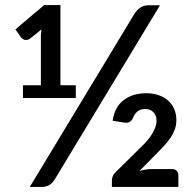

<svg xmlns="http://www.w3.org/2000/svg" viewBox="-20 -741 770 761"><path d="M198 -31.5Q186.5 -13 173.8 -6.5Q161 0 143.5 0H98L511.5 -684Q522 -701 535.5 -710.5Q549 -720 568 -720H614ZM280.5 -403V-352.5H71V-403H142V-601L144.5 -624.5L99 -588Q93.5 -584 88.2 -583Q83 -582 78.5 -583Q74 -584 70.2 -586.5Q66.5 -589 64.5 -591.5L41 -624.5L155 -721H219.5V-403ZM661 -71Q673.5 -71 680.2 -64.2Q687 -57.5 687 -46V0H423.5V-25.5Q423.5 -33 426.5 -41.5Q429.5 -50 436.5 -57L544 -163Q556 -174.5 566.2 -187Q576.5 -199.5 584 -212.2Q591.5 -225 596 -237.8Q600.5 -250.5 600.5 -262.5Q600.5 -284 588 -296.5Q575.5 -309 556 -309Q536.5 -309 524.5 -299Q512.5 -289 506 -271Q500 -261 492.5 -257Q485 -253 469.5 -255.5L426.5 -262.5Q434.5 -317.5 470.5 -344.5Q506.5 -371.5 560 -371.5Q587.5 -371.5 609.8 -363.5Q632 -355.5 647.2 -341.5Q662.5 -327.5 670.8 -308Q679 -288.5 679 -265.5Q679 -245 672.8 -228Q666.5 -211 656 -195.2Q645.5 -179.5 632 -165Q618.5 -150.5 604 -135.5L532.5 -63Q545.5 -67 557.8 -69Q570 -71 581 -71Z"/></svg>

Font: LatoLatin Semibold
Style: Regular
Weight: 600
Designer: Lukasz Dziedzic with Adam Twardoch and Botio Nikoltchev
Foundry: tyPoland Lukasz Dziedzic
Version: Version 2.015; 2015-08-06; http://www.latofonts.com/